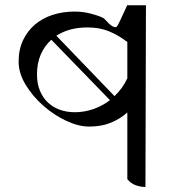

<svg xmlns="http://www.w3.org/2000/svg" viewBox="-20 -503 720 763"><path d="M558 240Q538 240 519 233Q500 226 486 209V-56Q458 -31 421 -15.5Q384 0 334 0Q292 0 243 -23Q194 -46 152 -83Q110 -120 82 -166Q54 -212 54 -258Q54 -306 71.5 -343Q89 -380 119 -405.5Q149 -431 189.5 -444Q230 -457 276 -457Q310 -457 340 -449Q389 -436 396 -427Q431 -387 444 -397Q448 -399 486 -483L484 -482H560ZM277 -57Q315 -57 351 -69.5Q387 -82 417 -105L184 -345Q157 -321 142 -286.5Q127 -252 127 -207Q127 -171 138.5 -143Q150 -115 170 -96Q190 -77 217.5 -67Q245 -57 277 -57ZM486 -336Q451 -363 413.5 -378.5Q376 -394 327 -394Q255 -394 204 -361L435 -121Q451 -136 464 -154Q477 -172 486 -192Z"/></svg>

Font: hingl115
Style: Book
Weight: 400
Designer: Jelle Bosma - Monotype Design Team
Foundry: Monotype Imaging Inc.
Version: Version 2.003